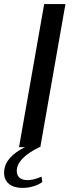

<svg xmlns="http://www.w3.org/2000/svg" viewBox="-21 -720 375 939"><path d="M182 144 186 170Q169 183 143 191Q117 199 89 199Q46 199 22.5 179Q-1 159 -1 125Q-1 85 27.5 53Q56 21 101 0H72L195 -700H299L176 0H169V1Q61 55 61 116Q61 138 75 149.5Q89 161 113 161Q143 161 182 144Z"/></svg>

Font: Fahkwang
Style: Italic
Weight: 400
Italic angle: -10°
Version: Version 1.000; ttfautohint (v1.6)